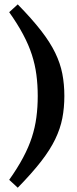

<svg xmlns="http://www.w3.org/2000/svg" viewBox="-20 -744 358 898"><path d="M156.5 -295Q156.5 -347 150.2 -394.5Q144 -442 129 -488.2Q114 -534.5 88 -583.2Q62 -632 23 -687L63 -723.5Q129 -656 171.8 -601Q214.5 -546 238.2 -497Q262 -448 271.5 -399Q281 -350 281 -295Q281 -240 271.5 -191Q262 -142 238.2 -92.8Q214.5 -43.5 171.8 11.5Q129 66.5 63 134L23 97Q62 42 88 -6.8Q114 -55.5 129 -101.8Q144 -148 150.2 -195.5Q156.5 -243 156.5 -295Z"/></svg>

Font: Newsreader
Style: Bold
Weight: 700
Designer: Hugues Gentile
Foundry: Production Type
Version: Version 1.003